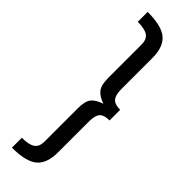

<svg xmlns="http://www.w3.org/2000/svg" viewBox="-325 -836 972 972"><g transform="rotate(45 161.0 -350.0)"><path d="M227 -687V-465Q227 -423 242.5 -405Q258 -387 297 -387V-311Q258 -311 242.5 -294Q227 -277 227 -235V-13Q227 67 186 101.5Q145 136 45 136V65Q96 65 118 49.5Q140 34 140 -3V-242Q140 -293 157.5 -314Q175 -335 215 -349Q176 -362 158 -384.5Q140 -407 140 -458V-697Q140 -734 118 -749.5Q96 -765 45 -765V-836Q145 -836 186 -801.5Q227 -767 227 -687Z"/></g></svg>

Font: Wolseley Sans
Style: Regular
Weight: 400
Designer: Carrois Corporate & Edenspiekermann AG
Foundry: Carrois Corporate GbR & Edenspiekermann AG
Version: Version 4.202